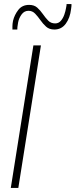

<svg xmlns="http://www.w3.org/2000/svg" viewBox="-20 -923 371 943"><path d="M33 0 144 -700H181L70 0ZM41 -778Q41 -783 41 -794.5Q41 -806 44 -821Q51 -850 70 -874.5Q89 -899 123 -899Q148 -899 163 -885.5Q178 -872 190.5 -854Q203 -836 216.5 -822Q230 -808 251 -808Q268 -808 279 -821Q290 -834 296 -851.5Q302 -869 304 -882Q306 -891 306.5 -895.5Q307 -900 307 -903H331Q331 -899 331 -894Q331 -889 329 -878Q324 -835 303 -806.5Q282 -778 247 -778Q222 -778 206.5 -792Q191 -806 178.5 -824Q166 -842 152.5 -856Q139 -870 120 -870Q99 -870 86 -852Q73 -834 69 -813Q66 -797 65.5 -790Q65 -783 65 -778Z"/></svg>

Font: Georama ExtraCondensed Thin ExtraLight
Style: Italic
Weight: 250
Italic angle: -9°
Version: Version 1.001